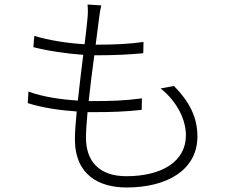

<svg xmlns="http://www.w3.org/2000/svg" viewBox="-20 -798 1040 851"><path d="M692 -406C769 -344 804 -264 804 -198C804 -82 697 -17 540 -17C417 -17 361 -86 361 -188C361 -216 364 -256 368 -301C380 -301 392 -301 403 -301C472 -301 535 -303 608 -311L609 -362C536 -352 470 -350 398 -350H373C380 -415 389 -487 398 -553H410C488 -553 549 -556 615 -562L616 -612C553 -603 485 -600 410 -600H404C410 -645 415 -686 419 -716C421 -736 424 -753 429 -774L368 -778C370 -758 370 -740 368 -719C365 -689 361 -648 355 -602C282 -606 197 -619 132 -639L128 -589C193 -572 278 -560 349 -555C341 -490 332 -418 325 -352C252 -357 172 -368 106 -392L103 -341C168 -320 246 -309 320 -304C315 -254 312 -210 312 -181C312 -22 420 33 541 33C724 33 855 -47 855 -193C855 -278 820 -347 751 -417Z"/></svg>

Font: Source Han Sans SC Light
Style: Regular
Weight: 300
Designer: Ryoko NISHIZUKA (kana & ideographs); Paul D. Hunt (Latin, Greek & Cyrillic); Wenlong ZHANG (bopomofo); Sandoll Communica
Foundry: Adobe Systems Incorporated
Version: Version 1.004;PS 1.004;hotconv 1.0.82;makeotf.lib2.5.63406